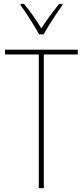

<svg xmlns="http://www.w3.org/2000/svg" viewBox="-20 -970 427 990"><path d="M182 -793H205C230 -838 271 -901 302 -943V-950H285C250 -906 220 -866 193 -824C168 -866 133 -916 103 -950H86V-943C112 -909 155 -840 182 -793ZM206 0V-689H381V-714H6V-689H180V0Z"/></svg>

Font: Noto Sans Lao UI Cond Thin
Style: Regular
Weight: 100
Width: 3
Designer: Monotype Design Team
Foundry: Monotype Imaging Inc.
Version: Version 2.000